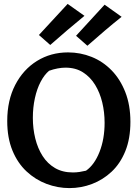

<svg xmlns="http://www.w3.org/2000/svg" viewBox="-20 -942 704 982"><path d="M335 20Q275 20 218 -1.5Q161 -23 115.5 -65.5Q70 -108 43.5 -172.5Q17 -237 17 -323Q17 -429 58 -508Q99 -587 169.5 -630.5Q240 -674 328 -674Q391 -674 448.5 -651Q506 -628 550.5 -582.5Q595 -537 621 -470.5Q647 -404 647 -319Q647 -233 621 -169Q595 -105 550.5 -63.5Q506 -22 450.5 -1Q395 20 335 20ZM353 -60Q370 -60 386.5 -62.5Q403 -65 420 -69Q463 -99 489 -165Q515 -231 515 -314Q515 -368 503 -418Q491 -468 466.5 -508Q442 -548 404.5 -572Q367 -596 315 -596Q296 -596 274.5 -592Q253 -588 231 -580Q207 -560 188 -524Q169 -488 158.5 -440Q148 -392 148 -339Q148 -284 160.5 -233.5Q173 -183 198 -144Q223 -105 261.5 -82.5Q300 -60 353 -60ZM427 -708 369 -759 515 -918 602 -856Q558 -821 514 -783.5Q470 -746 427 -708ZM237 -712 179 -763 326 -922 412 -861Q368 -825 324 -787.5Q280 -750 237 -712Z"/></svg>

Font: Eczar Medium
Style: Regular
Weight: 500
Designer: Vaibhav Singh
Foundry: Rosetta Type Foundry
Version: Version 2.000